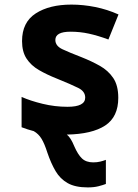

<svg xmlns="http://www.w3.org/2000/svg" viewBox="-20 -576 603 836"><path d="M362 240Q308 240 275 221.5Q242 203 222 169Q202 135 186 88Q174 50 161 28.5Q148 7 127 -5Q100 -12 74 -22V-154Q112 -137 165.5 -124Q219 -111 274 -111Q351 -111 351 -151Q351 -178 321 -193Q291 -208 227 -234Q184 -251 149.5 -271Q115 -291 95.5 -321Q76 -351 76 -397Q76 -479 135.5 -517.5Q195 -556 291 -556Q342 -556 394.5 -545.5Q447 -535 496 -513L452 -404Q406 -421 367 -429.5Q328 -438 287 -438Q221 -438 221 -402Q221 -376 252 -361.5Q283 -347 335 -327Q378 -310 414.5 -289.5Q451 -269 473 -236.5Q495 -204 495 -150Q495 -67 438 -29.5Q381 8 271 10Q288 23 303 60Q319 97 337 114Q355 131 386 131Q403 131 417 127.5Q431 124 441 120V225Q428 230 408.5 235Q389 240 362 240Z"/></svg>

Font: Noto Sans Mono SemiCondensed
Style: Bold
Weight: 700
Width: 4
Designer: Monotype Design Team
Foundry: Monotype Imaging Inc.
Version: Version 2.014